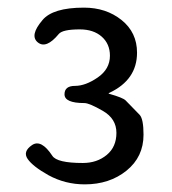

<svg xmlns="http://www.w3.org/2000/svg" viewBox="-20 -911 450 503"><path d="M202 -428Q151 -428 107 -452Q66 -475 52.5 -494.5Q39 -514 64 -531Q88 -547 117 -503Q129 -484 197 -484Q234 -484 259.5 -505Q285 -526 285 -563Q285 -600 249.5 -620.5Q214 -641 201 -641Q149 -641 149 -664Q149 -686 176.5 -686Q204 -686 236 -708Q268 -730 268 -765Q268 -796 246.5 -815Q225 -834 189 -834Q144 -834 134 -822Q101 -782 79 -800Q57 -818 91 -858Q118 -891 200 -891Q258 -891 298.5 -858.5Q339 -826 339 -773Q339 -702 267 -668Q262 -666 267 -665Q302 -655 309 -648Q328 -629 346 -610Q356 -599 356 -558Q356 -500 311.5 -464Q267 -428 202 -428Z"/></svg>

Font: Resource Han Rounded KR
Style: Regular
Weight: 400
Designer: Cyano Hao (round all glyphs); Ryoko NISHIZUKA 西塚涼子 (kana, bopomofo & ideographs); Paul D. Hunt (Latin, Greek & Cyrillic)
Foundry: Cyano Hao
Version: 0.990